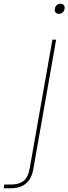

<svg xmlns="http://www.w3.org/2000/svg" viewBox="-137 -752 365 1026"><path d="M177 -678Q167 -678 160.5 -685Q154 -692 156 -705Q158 -718 167 -725Q176 -732 186 -732Q197 -732 203.5 -725Q210 -718 208 -705Q206 -692 197 -685Q188 -678 177 -678ZM143 -540H163L41 152Q36 182 22 205Q8 228 -17 241Q-42 254 -81 254H-117L-114 234H-78Q-36 234 -11.5 215.5Q13 197 22 146Z"/></svg>

Font: Poppins Variable
Style: Italic
Weight: 100
Italic angle: -10°
Designer: Jonny Pinhorn
Foundry: Indian Type Foundry
Version: Version 6.000